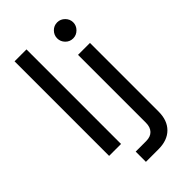

<svg xmlns="http://www.w3.org/2000/svg" viewBox="-270 -806 1048 1048"><g transform="rotate(-45 253.5 -282.5)"><path d="M73 0V-730H165V0ZM192 165V86H273Q307 86 325 67Q343 48 343 14V-510H435V20Q435 88 396.5 126.5Q358 165 289 165ZM388 -592Q362 -592 344 -610.5Q326 -629 326 -654Q326 -679 344 -697.5Q362 -716 388 -716Q413 -716 431.5 -697.5Q450 -679 450 -654Q450 -629 431.5 -610.5Q413 -592 388 -592Z"/></g></svg>

Font: MuseoModerno
Style: Regular
Weight: 400
Designer: Pablo Cosgaya, Héctor Gatti, Marcela Romero, and the Authors of The MuseoModerno Project.
Foundry: Omnibus-Type Team
Version: Version 1.001